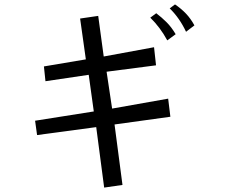

<svg xmlns="http://www.w3.org/2000/svg" viewBox="-20 -756 1040 870"><path d="M752 -227 499 -192 535 82 452 94 416 -180 148 -144 139 -209 405 -251 382 -417 186 -388 179 -455 369 -487 343 -672 425 -684 450 -500 678 -542 687 -460 463 -431 488 -264 742 -309ZM738 -573Q706 -632 661 -676L688 -696Q713 -677 735 -655Q757 -633 776 -601ZM823 -612Q794 -674 749 -718L773 -736Q801 -717 822.5 -694.5Q844 -672 861 -641Z"/></svg>

Font: NanumGothicCoding
Style: Regular
Weight: 400
Monospace: yes
Designer: Kwon Bruce; Nicolas Noh; Sung-woo Choi; Go-un Cha; Soo-hyun Park;
Foundry: NHN Corporation
Version: Version 2.000;PS 1;hotconv 1.0.49;makeotf.lib2.0.14853